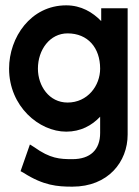

<svg xmlns="http://www.w3.org/2000/svg" viewBox="-20 -502 521 719"><path d="M228 -9C282 -9 324 -32 355 -65V-4C355 59 318 94 251 94C204 94 168 92 108 49L92 39L57 139L68 145C143 193 195 197 251 197C385 197 458 104 458 2V-471H359V-423C327 -456 284 -482 228 -482C95 -482 14 -362 14 -245C14 -104 126 -9 228 -9ZM233 -377C309 -377 355 -323 355 -245C355 -181 308 -118 233 -118C164 -118 122 -180 122 -245C122 -316 167 -377 233 -377Z"/></svg>

Font: Charger Pro
Style: BlkNar
Weight: 900
Designer: Jasper
Foundry: Cannot Into Space Fonts
Version: Version 1.09